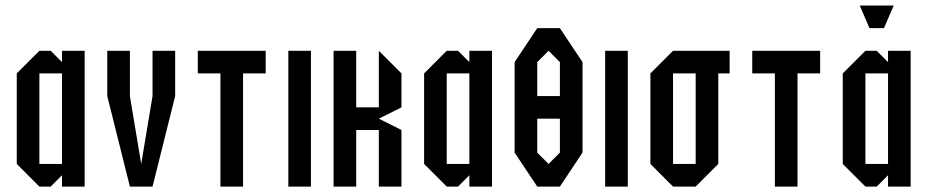

<svg xmlns="http://www.w3.org/2000/svg" viewBox="-20 -687 3415 707"><path d="M208.3 -41.7 166.7 0H125L41.7 -83.3V-416.7L125 -500H166.7L208.3 -458.3V-500H291.7V0H208.3ZM208.3 -416.7H125V-83.3H208.3Z M375 -500H458.3V-333.3L500 -83.3L541.7 -333.3V-500H625V-333.3L541.7 0H458.3L375 -333.3Z M875 0H791.7V-416.7H708.3V-500H958.3V-416.7H875Z M1125 0H1041.7V-500H1125Z M1291.7 0H1208.3V-500H1291.7V-291.7H1375V-500L1458.3 -416.7V-291.7L1375 -250L1458.3 -208.3V0H1375V-208.3H1291.7Z M1708.3 -41.7 1666.7 0H1625L1541.7 -83.3V-416.7L1625 -500H1666.7L1708.3 -458.3V-500H1791.7V0H1708.3ZM1708.3 -416.7H1625V-83.3H1708.3Z M2000 -83.3 2041.7 -125V-250H1958.3V-125ZM2041.7 -333.3V-458.3L2000 -500L1958.3 -458.3V-333.3ZM1958.3 0 1875 -125V-458.3L1958.3 -583.3H2041.7L2125 -458.3V-125L2041.7 0Z M2291.7 0H2208.3V-500H2291.7Z M2625 -416.7V-83.3L2541.7 0H2458.3L2375 -83.3V-416.7L2458.3 -500H2666.7V-416.7ZM2458.3 -416.7V-83.3H2541.7V-416.7Z M2916.7 0H2833.3V-416.7H2750V-500H3000V-416.7H2916.7Z M3250 -41.7 3208.3 0H3166.7L3083.3 -83.3V-416.7L3166.7 -500H3208.3L3250 -458.3V-500H3333.3V0H3250ZM3250 -416.7H3166.7V-83.3H3250ZM3181.7 -583.3 3145.8 -666.7H3270.8L3235 -583.3Z"/></svg>

Font: Yulong
Style: Regular
Weight: 400
Designer: GGBotNet
Foundry: f0n7.com
Version: 1.00